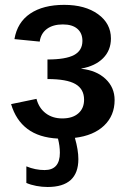

<svg xmlns="http://www.w3.org/2000/svg" viewBox="-20 -558 524 786"><path d="M87.9 123Q124.5 138.2 162.6 138.2Q225.1 138.2 225.1 67.4Q225.1 39.6 217.3 9.3Q139.6 5.4 92.3 -30.3Q44.9 -65.9 25.4 -131.8L129.4 -153.3Q139.2 -115.7 167 -94.5Q194.8 -73.2 234.9 -73.2Q276.9 -73.2 300.5 -93.8Q324.2 -114.3 324.2 -149.9Q324.2 -193.4 288.8 -213.9Q253.4 -234.4 174.3 -234.4V-314.5Q249 -314.5 283.2 -332.8Q317.4 -351.1 317.4 -390.6Q317.4 -422.4 296.6 -440.2Q275.9 -458 237.3 -458Q196.8 -458 171.9 -439.5Q147 -420.9 142.6 -387.7L39.1 -397.9Q50.8 -466.8 103.8 -502.4Q156.7 -538.1 242.7 -538.1Q328.6 -538.1 381.3 -500Q434.1 -461.9 434.1 -400.4Q434.1 -352.1 402.1 -319.8Q370.1 -287.6 313 -277.3V-276.4Q374.5 -270 411.9 -235.1Q449.2 -200.2 449.2 -148.4Q449.2 -85 406.2 -43.9Q363.3 -2.9 286.6 6.3Q300.8 56.2 300.8 93.3Q300.8 207.5 174.8 207.5Q151.9 207.5 128.7 203.1Q105.5 198.7 87.9 190.9Z"/></svg>

Font: Arimo SemiBold
Style: Regular
Weight: 600
Designer: Steve Matteson
Foundry: Monotype Imaging Inc.
Version: Version 1.33